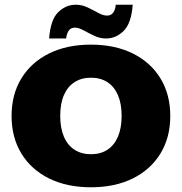

<svg xmlns="http://www.w3.org/2000/svg" viewBox="-20 -783 770 813"><path d="M365 10Q263 10 187.5 -27.5Q112 -65 70.5 -133Q29 -201 29 -292Q29 -383 70.5 -451Q112 -519 187.5 -556.5Q263 -594 365 -594Q467 -594 542.5 -556.5Q618 -519 659.5 -451Q701 -383 701 -292Q701 -201 659.5 -133Q618 -65 542.5 -27.5Q467 10 365 10ZM365 -130Q406 -130 435 -149Q464 -168 479.5 -204.5Q495 -241 495 -292Q495 -344 479.5 -380Q464 -416 435 -435Q406 -454 365 -454Q325 -454 295.5 -435Q266 -416 250.5 -380Q235 -344 235 -292Q235 -241 250.5 -204.5Q266 -168 295.5 -149Q325 -130 365 -130ZM429 -620Q403 -620 379 -631.5Q355 -643 334 -654.5Q313 -666 297 -666Q279 -666 270.5 -652.5Q262 -639 260 -620H188Q194 -700 226.5 -731.5Q259 -763 301 -763Q327 -763 351 -751.5Q375 -740 396 -728.5Q417 -717 433 -717Q451 -717 460 -730.5Q469 -744 470 -763H542Q536 -684 503.5 -652Q471 -620 429 -620Z"/></svg>

Font: Rokkitt SemiBold Black
Style: Regular
Weight: 900
Version: Version 3.103